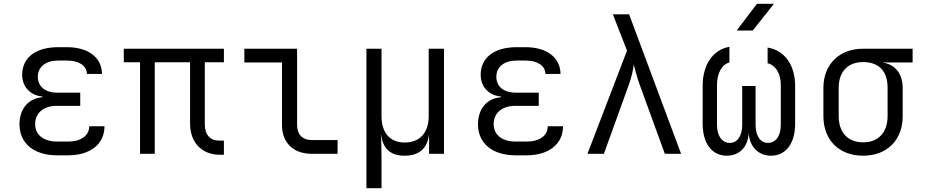

<svg xmlns="http://www.w3.org/2000/svg" viewBox="-20 -805 4840 1005"><path d="M336 8C453 8 527 -51 527 -144H447C447 -95 404 -64 336 -64H279C208 -64 164 -99 164 -155C164 -214 208 -251 278 -251H400V-320H280C216 -320 178 -352 178 -403C178 -455 219 -488 284 -488H331C394 -488 434 -461 435 -418H514C513 -504 442 -558 331 -558H284C169 -558 96 -505 96 -413C96 -351 139 -305 202 -300V-296C127 -290 82 -234 82 -154C82 -55 157 8 279 8Z M1131 5H1152V-69H1127C1081 -69 1052 -99 1052 -154V-479H1152V-550H628V-479H713V0H790V-479H975V-158C975 -59 1036 5 1131 5Z M1611 0H1747V-72H1611C1564 -72 1535 -101 1535 -150V-550H1259V-478H1456V-150C1456 -58 1516 0 1611 0Z M1898 180H1977V15L1975 -97H1976C1984 -31 2020 10 2098 10C2177 10 2216 -31 2225 -97H2226V0H2304V-550H2224V-197C2224 -110 2177 -59 2099 -59C2021 -59 1977 -110 1977 -197V-550H1898Z M2736 8C2853 8 2927 -51 2927 -144H2847C2847 -95 2804 -64 2736 -64H2679C2608 -64 2564 -99 2564 -155C2564 -214 2608 -251 2678 -251H2800V-320H2680C2616 -320 2578 -352 2578 -403C2578 -455 2619 -488 2684 -488H2731C2794 -488 2834 -461 2835 -418H2914C2913 -504 2842 -558 2731 -558H2684C2569 -558 2496 -505 2496 -413C2496 -351 2539 -305 2602 -300V-296C2527 -290 2482 -234 2482 -154C2482 -55 2557 8 2679 8Z M3055 0H3141L3270 -357C3287 -402 3295 -445 3297 -467C3304 -445 3313 -402 3330 -357L3460 0H3545L3273 -730H3188L3262 -540Z M3836 -645H3920L4031 -785H3942ZM3784 10C3850 10 3895 -35 3899 -108C3904 -36 3950 10 4016 10C4093 10 4142 -54 4142 -157V-356C4142 -464 4087 -542 3998 -556V-474C4040 -464 4067 -420 4067 -360V-152C4067 -94 4041 -57 4000 -57C3960 -57 3935 -94 3935 -152V-355H3865V-152C3865 -94 3840 -57 3800 -57C3759 -57 3733 -94 3733 -152V-360C3733 -423 3759 -468 3798 -478V-560C3712 -545 3658 -467 3658 -356V-157C3658 -54 3707 10 3784 10Z M4498 10C4623 10 4705 -72 4705 -197V-345C4705 -418 4666 -468 4602 -477V-478H4757V-550H4498C4373 -550 4290 -468 4290 -345V-197C4290 -72 4372 10 4498 10ZM4498 -60C4418 -60 4370 -112 4370 -197V-345C4370 -430 4418 -480 4498 -480C4583 -480 4626 -430 4626 -345V-197C4626 -112 4578 -60 4498 -60Z"/></svg>

Font: JetBrains Mono Light
Style: Regular
Weight: 336
Monospace: yes
Designer: Philipp Nurullin, Konstantin Bulenkov
Foundry: JetBrains
Version: Version 2.305